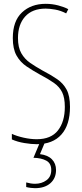

<svg xmlns="http://www.w3.org/2000/svg" viewBox="-20 -744 429 1004"><path d="M346 -185Q346 -91 301 -40.5Q256 10 172 10Q144 10 107.5 4Q71 -2 42 -15V-44Q68 -32 104 -24Q140 -16 172 -16Q247 -16 283 -62Q319 -108 319 -185Q319 -233 305 -261.5Q291 -290 262 -310.5Q233 -331 189 -354Q151 -375 118.5 -397Q86 -419 66.5 -453.5Q47 -488 47 -545Q47 -634 95 -679Q143 -724 219 -724Q253 -724 285 -715.5Q317 -707 337 -696L326 -674Q297 -689 268 -694Q239 -699 219 -699Q149 -699 111.5 -657.5Q74 -616 74 -545Q74 -496 91.5 -465.5Q109 -435 138 -415Q167 -395 201 -376Q247 -352 279 -330Q311 -308 328.5 -275Q346 -242 346 -185ZM273 145Q273 188 243.5 214Q214 240 163 240Q154 240 141 238.5Q128 237 117 234V210Q142 217 163 217Q198 217 223 198.5Q248 180 248 145Q248 110 222 96Q196 82 155 81L189 0H215L189 62Q230 67 251.5 89Q273 111 273 145Z"/></svg>

Font: Noto Sans Hebrew ExtraCondensed Thin
Style: Regular
Weight: 100
Width: 2
Designer: Monotype Design Team
Foundry: Monotype Imaging Inc.
Version: Version 2.004; ttfautohint (v1.8.4.7-5d5b)